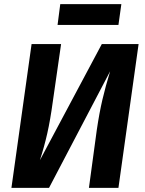

<svg xmlns="http://www.w3.org/2000/svg" viewBox="-20 -904 699 924"><path d="M550 0H408L446 -280Q458 -361 473 -425Q488 -489 510 -561L216 0H35L132 -692H274L234 -414Q222 -326 207.5 -262Q193 -198 172 -133L470 -692H647ZM257 -784 270 -884H564L550 -784Z"/></svg>

Font: Fira Sans SemiBold
Style: Italic
Weight: 600
Italic angle: -8°
Designer: bBox Type GmbH & Carrois Corporate GbR & Edenspiekermann AG
Foundry: bBox Type GmbH & Carrois Corporate GbR & Edenspiekermann AG
Version: Version 4.301